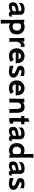

<svg xmlns="http://www.w3.org/2000/svg" viewBox="2026 -2691 888 4980"><g transform="rotate(90 2470.0 -201.0)"><path d="M408 -75V-14Q383 14 349 14Q287 14 275 -35Q216 12 145 12Q40 12 40 -96Q40 -175 109 -208Q151 -228 272 -244V-270Q272 -311 217 -311Q173 -311 128 -291Q83 -271 59 -239V-332Q108 -389 200 -395Q270 -399 313 -375Q363 -346 363 -284V-78Q363 -55 380 -55Q391 -55 408 -75ZM272 -103 271 -172Q220 -165 189 -156Q133 -140 131 -108Q129 -64 175 -64Q199 -64 228 -76Q257 -88 272 -103Z M872 -194Q872 -102 823 -50Q771 4 675 5Q615 6 586 -23Q586 60 592 223H490Q497 168 497 -71Q497 -243 492 -388H530L568 -367Q604 -394 665 -396Q752 -397 810 -347Q872 -291 872 -194ZM774 -194Q773 -244 744 -274Q715 -304 670 -304Q619 -304 587 -269V-120Q618 -83 670 -83Q717 -83 746 -114.5Q775 -146 774 -194Z M1195 -389V-289Q1178 -302 1165 -302Q1107 -302 1080 -249Q1060 -210 1061 -168L1064 0L967 1Q971 -96 967 -339Q965 -353 964 -388H1059L1058 -319Q1080 -394 1160 -396Q1180 -396 1195 -389Z M1620 -165H1336Q1341 -78 1428 -78Q1439 -78 1453 -81Q1502 -89 1527 -114L1587 -36Q1510 7 1446 10Q1347 15 1290 -39.5Q1233 -94 1233 -195Q1233 -277 1291 -335Q1348 -392 1430 -394Q1525 -394 1575.5 -332.5Q1626 -271 1620 -165ZM1352 -239H1517Q1492 -303 1433 -303Q1364 -301 1352 -239Z M1923 -3Q1878 16 1824 12Q1730 3 1687 -9L1686 -108L1764 -84Q1809 -71 1844 -71Q1886 -71 1889 -96Q1894 -134 1829 -163Q1796 -176 1726 -208Q1686 -236 1686 -285Q1686 -340 1724 -366Q1754 -386 1792 -391Q1810 -393 1860 -393Q1875 -393 1909 -386Q1949 -377 1950 -377V-287Q1937 -292 1911 -300Q1873 -313 1841 -313Q1791 -315 1791 -288Q1793 -270 1815 -260Q1825 -256 1843.5 -250Q1862 -244 1871 -240Q1993 -192 1993 -105Q1993 -34 1923 -3Z M2453 -165H2169Q2174 -78 2261 -78Q2272 -78 2286 -81Q2335 -89 2360 -114L2420 -36Q2343 7 2279 10Q2180 15 2123 -39.5Q2066 -94 2066 -195Q2066 -277 2124 -335Q2181 -392 2263 -394Q2358 -394 2408.5 -332.5Q2459 -271 2453 -165ZM2185 -239H2350Q2325 -303 2266 -303Q2197 -301 2185 -239Z M2908 0H2807L2806 -172Q2804 -239 2796 -262Q2781 -304 2731 -304Q2660 -304 2640 -227Q2639 -167 2639 0H2538Q2542 -92 2542 -340Q2542 -345 2540.5 -361.5Q2539 -378 2538 -388H2642Q2641 -369 2637 -340Q2671 -395 2757 -395Q2906 -395 2906 -196V-78Z M3204 -389V-306H3137Q3136 -296 3134 -216L3132 -146V-148Q3132 -93 3144 -93Q3149 -93 3162 -102Q3175 -111 3176 -111Q3179 -107 3193 -29Q3122 13 3062 9Q3039 7 3039 -78Q3039 -86 3042 -174Q3042 -175 3044 -305H2987Q2988 -306 2988 -347V-388H3045Q3046 -423 3046 -492L3138 -518V-388Q3203 -388 3204 -389Z M3637 -75V-14Q3612 14 3578 14Q3516 14 3504 -35Q3445 12 3374 12Q3269 12 3269 -96Q3269 -175 3338 -208Q3380 -228 3501 -244V-270Q3501 -311 3446 -311Q3402 -311 3357 -291Q3312 -271 3288 -239V-332Q3337 -389 3429 -395Q3499 -399 3542 -375Q3592 -346 3592 -284V-78Q3592 -55 3609 -55Q3620 -55 3637 -75ZM3501 -103 3500 -172Q3449 -165 3418 -156Q3362 -140 3360 -108Q3358 -64 3404 -64Q3428 -64 3457 -76Q3486 -88 3501 -103Z M3971 -625H4073Q4067 -573 4067 -387V-348Q4067 -95 4071 0H4004L3992 -29Q3961 5 3895 7Q3804 10 3747 -44Q3691 -100 3691 -192Q3691 -283 3744.5 -338Q3798 -393 3888 -393Q3943 -393 3977 -365L3976 -388Q3976 -408 3974 -578Q3972 -608 3971 -625ZM3976 -119Q3976 -206 3975 -268Q3943 -304 3893 -304Q3846 -304 3816 -273Q3786 -242 3785 -193Q3784 -139 3817 -109Q3847 -82 3894 -82Q3943 -82 3976 -119Z M4535 -75V-14Q4510 14 4476 14Q4414 14 4402 -35Q4343 12 4272 12Q4167 12 4167 -96Q4167 -175 4236 -208Q4278 -228 4399 -244V-270Q4399 -311 4344 -311Q4300 -311 4255 -291Q4210 -271 4186 -239V-332Q4235 -389 4327 -395Q4397 -399 4440 -375Q4490 -346 4490 -284V-78Q4490 -55 4507 -55Q4518 -55 4535 -75ZM4399 -103 4398 -172Q4347 -165 4316 -156Q4260 -140 4258 -108Q4256 -64 4302 -64Q4326 -64 4355 -76Q4384 -88 4399 -103Z M4835 -3Q4790 16 4736 12Q4642 3 4599 -9L4598 -108L4676 -84Q4721 -71 4756 -71Q4798 -71 4801 -96Q4806 -134 4741 -163Q4708 -176 4638 -208Q4598 -236 4598 -285Q4598 -340 4636 -366Q4666 -386 4704 -391Q4722 -393 4772 -393Q4787 -393 4821 -386Q4861 -377 4862 -377V-287Q4849 -292 4823 -300Q4785 -313 4753 -313Q4703 -315 4703 -288Q4705 -270 4727 -260Q4737 -256 4755.5 -250Q4774 -244 4783 -240Q4905 -192 4905 -105Q4905 -34 4835 -3Z"/></g></svg>

Font: GFS Neohellenic Rg
Style: Bold
Weight: 700
Designer: Designed by Takis Katsoulidis and George D. Matthiopoulos.
Foundry: Designed by Takis Katsoulidis and George D. Matthiopoulos.
Version: Version 1.0